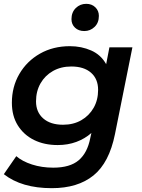

<svg xmlns="http://www.w3.org/2000/svg" viewBox="-25 -781 739 1002"><path d="M245 201Q88 201 -5 128L60 34Q91 61 142 77.5Q193 94 253 94Q340 94 385.5 55.5Q431 17 446 -60L452 -87Q418 -57 373.5 -40.5Q329 -24 276 -24Q206 -24 152.5 -50.5Q99 -77 68 -126.5Q37 -176 37 -245Q37 -328 76 -395Q115 -462 183.5 -501Q252 -540 340 -540Q400 -540 451 -517.5Q502 -495 529 -446L546 -534H666L575 -81Q545 68 463 134.5Q381 201 245 201ZM304 -130Q358 -130 399 -153.5Q440 -177 463.5 -218Q487 -259 487 -312Q487 -369 450 -401.5Q413 -434 347 -434Q293 -434 251.5 -410.5Q210 -387 186.5 -346Q163 -305 163 -252Q163 -196 200.5 -163Q238 -130 304 -130ZM415 -619Q385 -619 366.5 -636.5Q348 -654 348 -681Q348 -717 370.5 -739Q393 -761 425 -761Q454 -761 472.5 -743Q491 -725 491 -698Q491 -662 468.5 -640.5Q446 -619 415 -619Z"/></svg>

Font: Montserrat SemiBold
Style: Italic
Weight: 600
Italic angle: -11.3°
Designer: Julieta Ulanovsky
Foundry: Julieta Ulanovsky
Version: Version 9.000; ttfautohint (v1.8.4.7-5d5b)